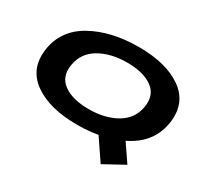

<svg xmlns="http://www.w3.org/2000/svg" viewBox="-164 -932 1446 1346"><g transform="rotate(30 559.0 -259.0)"><path d="M783 163.5 947.5 73.5 804 -136.5 632.5 -58.5ZM500.5 7Q724 7 880 -80.2Q1036 -167.5 1059.5 -337.5Q1081.5 -503 955.2 -592.5Q829 -682 606 -682Q383 -682 226.8 -595Q70.5 -508 46.5 -337.5Q24 -172.5 150.5 -82.8Q277 7 500.5 7ZM516.5 -128.5Q384 -128.5 311.5 -181.8Q239 -235 257 -337.5Q275 -440.5 366.5 -493.5Q458 -546.5 590 -546.5Q722 -546.5 794.5 -493.5Q867 -440.5 849 -337.5Q831 -235 739.5 -181.8Q648 -128.5 516.5 -128.5Z"/></g></svg>

Font: Anybody ExtraExpanded
Style: Bold Italic
Weight: 700
Width: 8
Italic angle: -10°
Version: Version 1.113;gftools[0.9.25]